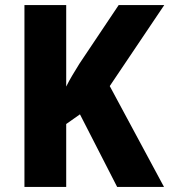

<svg xmlns="http://www.w3.org/2000/svg" viewBox="-20 -734 665 754"><path d="M624 0 411 -396 625 -714H446L292 -484C273 -453 254 -423 240 -394V-714H76V0H240V-247L294 -285L440 0Z"/></svg>

Font: Noto Sans Myanmar SemiCondensed ExtraBold
Style: Regular
Weight: 800
Width: 4
Designer: Monotype Design Team
Foundry: Monotype Imaging Inc.
Version: Version 2.107